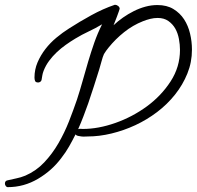

<svg xmlns="http://www.w3.org/2000/svg" viewBox="-40 -770 818 799"><path d="M758.8 -563.5Q758.8 -510.7 739.7 -463.9Q720.7 -417 688.5 -376.5Q656.2 -335.9 613.8 -303.7Q571.3 -271.5 522.9 -249Q474.6 -226.6 423.8 -214.4Q373 -202.1 325.2 -202.1Q320.3 -202.1 313.5 -201.7Q306.6 -201.2 298.8 -202.1Q291 -203.1 284.2 -204.6Q277.3 -206.1 274.4 -210.9Q261.7 -185.5 247.6 -160.6Q233.4 -135.7 215.8 -113.3Q176.8 -60.5 118.2 -25.9Q59.6 8.8 -7.8 8.8Q-12.7 8.8 -16.1 3.9Q-19.5 -1 -19.5 -5.9Q-19.5 -17.6 -8.8 -19.5Q10.7 -24.4 28.3 -27.8Q45.9 -31.2 65.4 -39.1Q110.4 -58.6 144 -94.2Q177.7 -129.9 203.1 -173.8Q228.5 -217.8 247.1 -265.1Q265.6 -312.5 280.3 -355.5Q293 -394.5 304.2 -434.6Q315.4 -474.6 327.1 -514.2Q338.9 -553.7 352.5 -592.8Q366.2 -631.8 384.8 -668.9Q357.4 -652.3 329.1 -639.2Q300.8 -626 273.4 -609.4Q253.9 -597.7 233.9 -583.5Q213.9 -569.3 196.3 -552.7Q178.7 -536.1 164.6 -517.1Q150.4 -498 141.6 -475.6Q137.7 -465.8 136.2 -456.5Q134.8 -447.3 132.8 -436.5Q130.9 -431.6 127 -429.2Q123 -426.8 119.1 -426.8Q108.4 -426.8 106 -433.1Q103.5 -439.5 103.5 -447.3Q103.5 -480.5 116.2 -510.3Q128.9 -540 148.9 -565.9Q168.9 -591.8 194.8 -613.3Q220.7 -634.8 247.1 -651.4Q291 -679.7 339.8 -706.5Q388.7 -733.4 437.5 -750H439.5Q445.3 -750 451.7 -745.1Q458 -740.2 458 -733.4Q458 -732.4 454.6 -722.7Q451.2 -712.9 446.8 -701.2Q442.4 -689.5 438 -678.7Q433.6 -668 432.6 -665Q450.2 -681.6 471.7 -696.8Q493.2 -711.9 516.6 -723.6Q540 -735.4 564.9 -742.2Q589.8 -749 615.2 -749Q654.3 -749 681.6 -732.4Q709 -715.8 726.1 -689.5Q743.2 -663.1 751 -629.9Q758.8 -596.7 758.8 -563.5ZM709 -562.5Q709 -584 704.6 -607.9Q700.2 -631.8 689.5 -650.9Q678.7 -669.9 660.6 -682.6Q642.6 -695.3 616.2 -695.3Q600.6 -695.3 585 -691.4Q569.3 -687.5 554.7 -681.6Q512.7 -665 476.6 -636.2Q440.4 -607.4 412.1 -572.3Q407.2 -566.4 401.9 -559.1Q396.5 -551.8 392.6 -544.9Q387.7 -534.2 382.3 -514.2Q377 -494.1 373 -481.4Q362.3 -446.3 350.6 -410.6Q338.9 -375 327.1 -339.8Q317.4 -312.5 307.1 -285.6Q296.9 -258.8 285.2 -232.4Q290 -234.4 294.9 -233.9Q299.8 -233.4 304.7 -233.4Q369.1 -233.4 439.9 -258.3Q510.7 -283.2 570.8 -327.1Q630.9 -371.1 669.9 -431.2Q709 -491.2 709 -562.5Z"/></svg>

Font: Calligraffitti
Style: Regular
Weight: 400
Designer: Dathan Boardman
Foundry: Open Window
Version: Version 1.002